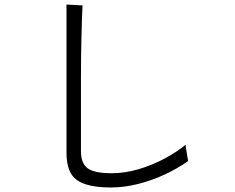

<svg xmlns="http://www.w3.org/2000/svg" viewBox="-20 -812 1040 849"><path d="M470 17Q367 17 320.5 -15.5Q274 -48 274 -136V-792L345 -788Q344 -772 342.5 -732Q341 -692 340 -642Q339 -605 338.5 -561Q338 -517 338 -468V-144Q338 -89 368 -67.5Q398 -46 473 -46Q533 -46 593.5 -64Q654 -82 708 -111Q762 -140 801 -172Q801 -166 803.5 -150Q806 -134 808.5 -119.5Q811 -105 812 -100Q764 -66 706.5 -39.5Q649 -13 588.5 2Q528 17 470 17Z"/></svg>

Font: Zen Kaku Gothic New
Style: Regular
Weight: 400
Designer: Yoshimichi Ohira
Foundry: Positype
Version: Version 1.001